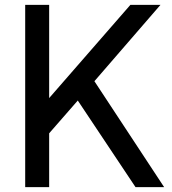

<svg xmlns="http://www.w3.org/2000/svg" viewBox="-20 -765 702 785"><path d="M83 -745H181V-364L513 -745H636L366 -433L651 0H534L298 -354L181 -220V0H83Z"/></svg>

Font: Eudoxus Sans Medium
Style: Regular
Weight: 500
Designer: Stijn de Vries
Foundry: tokotype
Version: Version 2.005